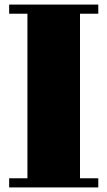

<svg xmlns="http://www.w3.org/2000/svg" viewBox="-20 -820 470 840"><path d="M410 -800H20V-760H100V-40H20V0H410V-40H330V-760H410Z"/></svg>

Font: Kumar One
Style: Regular
Weight: 400
Designer: Parimal Parmar
Foundry: Indian Type Foundry
Version: Version 1.001;PS 1.001;hotconv 1.0.88;makeotf.lib2.5.647800